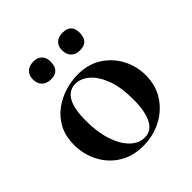

<svg xmlns="http://www.w3.org/2000/svg" viewBox="-163 -687 815 815"><g transform="rotate(-45 244.5 -279.0)"><path d="M237 13Q174 13 128 -16Q82 -45 57 -93.5Q32 -142 32 -198Q32 -250 52 -288Q72 -326 105 -350.5Q138 -375 177 -387Q216 -399 254 -399Q318 -399 363.5 -369Q409 -339 433 -292Q457 -245 457 -192Q457 -131 426.5 -84.5Q396 -38 346 -12.5Q296 13 237 13ZM267 -8Q307 -8 327 -47Q347 -86 347 -157Q347 -230 328.5 -279Q310 -328 281 -353Q252 -378 220 -378Q181 -378 160.5 -343Q140 -308 140 -235Q140 -167 157 -115.5Q174 -64 203 -36Q232 -8 267 -8ZM160 -464Q135 -464 120 -478.5Q105 -493 105 -519Q105 -543 120 -557Q135 -571 160 -571Q185 -571 198.5 -557Q212 -543 212 -519Q212 -464 160 -464ZM334 -464Q309 -464 294.5 -478.5Q280 -493 280 -519Q280 -543 294.5 -556.5Q309 -570 334 -570Q386 -570 386 -519Q386 -464 334 -464Z"/></g></svg>

Font: Cormorant Garamond Light
Style: Regular
Weight: 300
Designer: Christian Thalmann (Catharsis Fonts)
Foundry: Catharsis Fonts
Version: Version 4.001